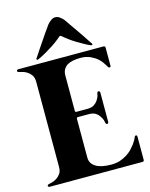

<svg xmlns="http://www.w3.org/2000/svg" viewBox="-131 -983 830 1065"><g transform="rotate(-15 283.5 -450.0)"><path d="M545.9 -143.6Q548.8 -152.3 555.7 -151.4Q561.5 -150.4 561.5 -142.6Q561.5 -98.6 561.5 -9.8Q561.5 0 551.8 0Q374 0 20.5 0Q15.6 0 12.7 -2Q10.7 -4.9 9.8 -6.8Q9.8 -9.8 12.7 -12.7Q14.6 -14.6 18.6 -15.6Q25.4 -16.6 38.1 -20.5Q50.8 -23.4 64.5 -32.2Q77.1 -40 87.9 -54.7Q97.7 -69.3 97.7 -92.8Q97.7 -255.9 97.7 -582Q97.7 -605.5 87.9 -620.1Q77.1 -634.8 64.5 -642.6Q50.8 -651.4 38.1 -654.3Q25.4 -658.2 18.6 -659.2Q14.6 -659.2 12.7 -662.1Q9.8 -665 9.8 -668Q10.7 -670.9 12.7 -672.9Q15.6 -674.8 20.5 -674.8Q182.6 -674.8 507.8 -674.8Q518.6 -674.8 518.6 -665Q518.6 -630.9 518.6 -561.5Q518.6 -553.7 512.7 -553.7Q506.8 -552.7 502.9 -559.6Q499 -566.4 490.2 -580.1Q481.4 -594.7 465.8 -609.4Q449.2 -624 425.8 -634.8Q401.4 -646.5 368.2 -646.5Q344.7 -646.5 325.2 -642.6Q305.7 -638.7 291 -629.9Q278.3 -621.1 270.5 -607.4Q262.7 -593.8 262.7 -574.2Q262.7 -503.9 262.7 -363.3Q262.7 -365.2 262.7 -370.1Q262.7 -367.2 264.6 -365.2Q266.6 -363.3 269.5 -363.3Q291 -363.3 334 -363.3Q356.4 -363.3 371.1 -372.1Q384.8 -380.9 392.6 -392.6Q401.4 -405.3 405.3 -417Q408.2 -428.7 409.2 -434.6Q410.2 -438.5 413.1 -440.4Q415 -442.4 418 -441.4Q420.9 -441.4 422.9 -439.5Q425.8 -436.5 425.8 -432.6Q425.8 -376 425.8 -262.7Q425.8 -258.8 422.9 -256.8Q420.9 -254.9 418 -253.9Q415 -253.9 413.1 -255.9Q410.2 -257.8 409.2 -261.7Q408.2 -267.6 405.3 -279.3Q401.4 -291 392.6 -302.7Q384.8 -315.4 371.1 -324.2Q356.4 -333 334 -333Q312.5 -333 269.5 -333Q266.6 -333 264.6 -331.1Q262.7 -328.1 262.7 -325.2Q262.7 -328.1 262.7 -333Q262.7 -275.4 262.7 -102.5Q262.7 -67.4 293.9 -48.8Q324.2 -30.3 381.8 -30.3Q408.2 -30.3 430.7 -37.1Q453.1 -44.9 470.7 -55.7Q488.3 -66.4 502 -80.1Q514.6 -93.8 524.4 -106.4Q533.2 -119.1 539.1 -128.9Q543.9 -139.6 545.9 -143.6ZM451.2 -707Q453.1 -705.1 452.1 -702.1Q452.1 -701.2 451.2 -699.2Q450.2 -698.2 448.2 -698.2Q446.3 -698.2 443.4 -699.2Q427.7 -705.1 409.2 -715.8Q390.6 -725.6 370.1 -738.3Q350.6 -750 332 -763.7Q313.5 -777.3 297.9 -791Q291 -795.9 286.1 -791Q270.5 -777.3 252 -763.7Q233.4 -750 212.9 -738.3Q193.4 -725.6 174.8 -715.8Q156.2 -705.1 140.6 -699.2Q134.8 -696.3 132.8 -699.2Q131.8 -701.2 131.8 -702.1Q130.9 -705.1 132.8 -707Q135.7 -711.9 145.5 -725.6Q154.3 -739.3 166 -756.8Q178.7 -774.4 191.4 -793.9Q205.1 -813.5 215.8 -830.1Q227.5 -846.7 235.4 -857.4Q243.2 -869.1 244.1 -870.1Q252.9 -881.8 265.6 -890.6Q277.3 -900.4 292 -900.4Q306.6 -900.4 318.4 -890.6Q331.1 -881.8 339.8 -870.1Q340.8 -869.1 348.6 -857.4Q356.4 -846.7 367.2 -830.1Q378.9 -813.5 392.6 -793.9Q405.3 -774.4 418 -756.8Q429.7 -739.3 438.5 -725.6Q448.2 -711.9 451.2 -707Z"/></g></svg>

Font: Mermaid
Style: Bold
Weight: 400
Designer: Scott Simpson
Version: Version 1.001